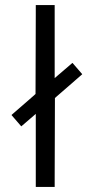

<svg xmlns="http://www.w3.org/2000/svg" viewBox="-20 -743 364 762"><path d="M122 -723H197V-433L267 -493H268L306 -449V-448L207 -362Q202 -358 198 -354Q198 -345 197 -41Q197 -20 197 -1H122V-291L65 -242H64L26 -286V-287L111 -361Q116 -365 121 -370Q121 -379 122 -683Q122 -704 122 -723Z"/></svg>

Font: cwTeXYen
Style: Medium
Weight: 500
Version: Version 1.17